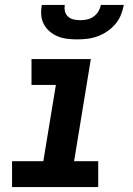

<svg xmlns="http://www.w3.org/2000/svg" viewBox="-20 -760 540 780"><path d="M29 0V-105H156L207 -415H108V-520H349L281 -105H379V0ZM293 -600Q272 -600 252 -602.5Q232 -605 214 -612.5Q196 -620 181.5 -632.5Q167 -645 158 -662Q149 -679 147.5 -699Q146 -719 150 -740H243Q241 -726 244 -713.5Q247 -701 256.5 -692.5Q266 -684 279 -681Q292 -678 306 -678Q320 -678 334 -681Q348 -684 360 -692.5Q372 -701 379.5 -713.5Q387 -726 390 -740H483Q479 -719 471 -699Q463 -679 448.5 -662Q434 -645 415.5 -632.5Q397 -620 376.5 -612.5Q356 -605 335 -602.5Q314 -600 293 -600Z"/></svg>

Font: Iosevka SS04 Extrabold
Style: Italic
Weight: 800
Italic angle: -9°
Monospace: yes
Designer: Belleve Invis
Foundry: Belleve Invis
Version: Version 19.0.0; ttfautohint (v1.8.4)